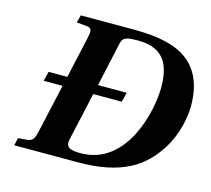

<svg xmlns="http://www.w3.org/2000/svg" viewBox="-100 -811 1025 931"><g transform="rotate(15 412.5 -346.0)"><path d="M46 0H367C585 0 690 -73 759 -182C813 -266 825 -362 825 -403C825 -510 792 -582 733 -627C674 -672 589 -691 470 -692H195L185 -654L236 -649C264 -647 263 -630 255 -594L209 -387H115L103 -339H198L144 -98C136 -62 129 -44 100 -42L55 -38ZM298 -97 352 -339H495L507 -387H363L411 -606C418 -639 432 -646 496 -646C639 -646 662 -549 662 -454C662 -336 598 -46 366 -46C318 -46 288 -54 298 -97Z"/></g></svg>

Font: Heuristica
Style: Bold Italic
Weight: 700
Italic angle: -13°
Version: Version 1.0.1